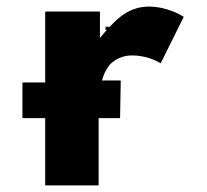

<svg xmlns="http://www.w3.org/2000/svg" viewBox="-20 -555 627 582"><path d="M300 -464H304L299 -459L283 -440V-518L282 -520H118L117 -518V-305H49L48 -304V-198L49 -197H117V6L118 7H278L279 6V-197H343L344 -198L346 -310L345 -311H289L294 -326C298 -337 304 -347 312 -358V-359H313C327 -374 350 -387 380 -387C421 -387 453 -372 467 -363L537 -504C530 -508 489 -535 430 -535C377 -535 339 -503 316 -477L314 -475H313L309 -471V-474H300Z"/></svg>

Font: Hussar Woodtype
Style: SeBd
Weight: 900
Foundry: Cannot Into Space Fonts
Version: Version 1.07